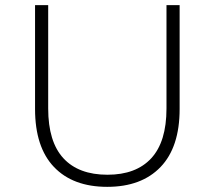

<svg xmlns="http://www.w3.org/2000/svg" viewBox="-20 -720 833 745"><path d="M116 -297V-700H167V-299Q167 -170 226 -106Q285 -42 397 -42Q508 -42 567 -106Q626 -170 626 -299V-700H677V-297Q677 -149 603 -72Q529 5 396 5Q263 5 189.5 -72Q116 -149 116 -297Z"/></svg>

Font: Montserrat Atlas Light
Style: Regular
Weight: 300
Designer: Julieta Ulanovsky
Foundry: Julieta Ulanovsky
Version: Version 7.200